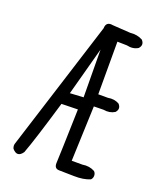

<svg xmlns="http://www.w3.org/2000/svg" viewBox="-139 -833 778 928"><g transform="rotate(20 250.0 -369.5)"><path d="M280.3 -744.1 371.1 -738.3Q407.2 -742.2 435.5 -726.6Q455.1 -705.1 435.5 -683.6Q410.2 -668 377 -675.8L328.1 -676.8V-406.2H377.9Q410.2 -412.1 435.5 -397.5Q455.1 -376 435.5 -354.5Q410.2 -338.9 377.9 -344.7L328.1 -343.8L317.4 -60.5H372.1Q407.2 -66.4 435.5 -50.8Q444.3 -42 444.3 -29.3Q444.3 -16.6 435.5 -7.8Q401.4 6.8 352.1 5.4Q302.7 3.9 276.4 3.9Q250 3.9 252 -27.3Q253.9 -58.6 260.7 -303.7L176.8 -301.8Q114.3 -90.8 87.9 -21.5Q62.5 15.6 33.2 -18.6Q26.4 -33.2 32.2 -47.9L243.2 -714.8Q244.1 -751 280.3 -744.1ZM264.6 -613.3 197.3 -364.3 266.6 -368.2Z"/></g></svg>

Font: JasonHandwriting4
Style: Regular
Weight: 400
Version: Version 1.01.21